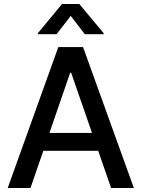

<svg xmlns="http://www.w3.org/2000/svg" viewBox="-20 -943 709 963"><path d="M18.6 0 272.5 -707H396.5L651.4 0H537.1L472.7 -186.5H197.3L132.8 0ZM441.4 -276.4 336.9 -578.1H332L228 -276.4ZM335 -863.3 263.7 -771.5H169.9V-776.4L291 -922.9H377.9L500 -776.4V-771.5H405.3Z"/></svg>

Font: Pretendard JP Medium
Style: Regular
Weight: 500
Designer: Base glyphs from Inter by Rasmus Andersson; Hangeul glyphs from Noto Sans CJK(Source Han Sans) by Jang Soo-young and Kan
Foundry: Kil Hyung-jin
Version: Version 1.309